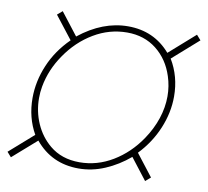

<svg xmlns="http://www.w3.org/2000/svg" viewBox="-73 -698 856 791"><g transform="rotate(10 355.5 -302.5)"><path d="M604.5 -5.4 583 13.2 514.2 -75.7Q467.3 -36.1 413.6 -13.2Q359.9 9.8 303.2 9.8Q190.9 9.8 121.1 -74.7L21.5 12.7L3.9 -7.3L104.5 -95.7Q66.9 -161.6 66.9 -243.7Q66.9 -313.5 95.7 -381.6Q124.5 -449.7 180.2 -504.4L106.4 -599.1L127.4 -617.2L199.7 -523.9Q298.3 -602.5 404.3 -602.5Q512.7 -602.5 581.5 -522.9L689 -617.7L707 -597.2L599.1 -502Q640.1 -434.1 640.1 -350.1Q640.1 -282.7 612.5 -216.6Q585 -150.4 533.7 -96.7ZM93.3 -248Q93.3 -191.9 115.2 -141.8Q137.2 -91.8 177.7 -58.1Q228 -16.1 302.7 -16.1Q376.5 -16.1 441.7 -55.4Q506.8 -94.7 552.2 -161.6Q582 -205.6 597.7 -252.7Q613.3 -299.8 613.3 -346.2Q613.3 -389.2 600.1 -429.2Q578.6 -496.1 527.6 -536.4Q476.6 -576.7 404.8 -576.7Q330.6 -576.7 265.4 -537.8Q200.2 -499 154.8 -432.6Q110.8 -369.1 97.7 -296.9Q93.3 -272.9 93.3 -248Z"/></g></svg>

Font: Mardoto Thin
Style: Italic
Weight: 250
Italic angle: -12°
Designer: Christian Robertson, Vahan Hovhannisyan
Foundry: Google
Version: Version 1.000